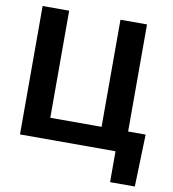

<svg xmlns="http://www.w3.org/2000/svg" viewBox="-94 -793 946 1047"><g transform="rotate(10 379.0 -270.0)"><path d="M57 -711V0H586V171H723L732 -118H635V-711H488V-118H204V-711Z"/></g></svg>

Font: Asimov
Style: Regular
Weight: 500
Designer: Google
Version: Version 2.000980; 2014